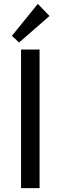

<svg xmlns="http://www.w3.org/2000/svg" viewBox="-20 -965 311 985"><path d="M88 0H183V-711H88ZM41 -781 78 -747 234 -883 174 -945Z"/></svg>

Font: Telex Regular
Style: Regular
Weight: 400
Designer: Andres Torresi
Foundry: Andres Torresi
Version: Version 1.001